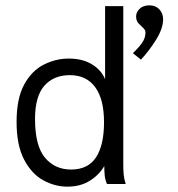

<svg xmlns="http://www.w3.org/2000/svg" viewBox="-20 -688 665 718"><path d="M539 -668Q562 -668 576 -653Q590 -638 590 -616Q590 -582 564 -540Q538 -498 507 -465L477 -489Q496 -507 510 -526Q524 -545 524 -566Q524 -576 515.5 -583.5Q507 -591 498 -600.5Q489 -610 489 -627Q489 -642 502 -655Q515 -668 539 -668ZM232 10Q185 10 141.5 -14Q98 -38 70 -91.5Q42 -145 42 -232Q42 -320 70.5 -372Q99 -424 144 -446.5Q189 -469 237 -469Q288 -469 323 -448Q358 -427 373 -392V-665H441V-71Q441 -53 442.5 -35.5Q444 -18 450 0H380Q373 -16 371.5 -32.5Q370 -49 370 -67Q350 -33 315 -11.5Q280 10 232 10ZM246 -54Q309 -54 339 -99.5Q369 -145 369 -231Q369 -317 336 -362Q303 -407 241 -407Q181 -407 146 -367.5Q111 -328 111 -243Q111 -143 148 -98.5Q185 -54 246 -54Z"/></svg>

Font: Inconsolata Expanded
Style: Regular
Weight: 400
Width: 7
Monospace: yes
Designer: Raph Levien, Cyreal, Brenton Simpson
Foundry: Raph Levien, Cyreal, Google
Version: Version 3.100; ttfautohint (v1.8.4.7-5d5b)